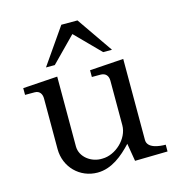

<svg xmlns="http://www.w3.org/2000/svg" viewBox="-105 -786 821 885"><g transform="rotate(-15 305.5 -343.0)"><path d="M22 -424.8H67.9C92.8 -424.8 102.1 -405.8 102.1 -386.2V-145C102.1 -58.1 168.9 7.8 252.9 7.8C320.8 7.8 375 -38.1 418.9 -85L433.1 0L588.9 -2.9V-35.2C559.1 -35.2 502 -41 502 -81.1V-467.8L340.8 -457V-424.8H382.8C404.8 -424.8 418.9 -411.1 418.9 -386.2V-173.8C418.9 -108.9 353 -48.8 291 -48.8C237.8 -45.9 187 -84 187 -134.8V-467.8L22 -457ZM189.9 -522C189.9 -522 305.2 -639.2 305.2 -639.2C305.2 -639.2 420.9 -522 420.9 -522C420.9 -522 462.9 -522 462.9 -522C462.9 -522 344.2 -693.8 344.2 -693.8C344.2 -693.8 267.1 -693.8 267.1 -693.8L147.9 -522Z"/></g></svg>

Font: MusGlyphs-Text
Style: Regular
Weight: 400
Version: Version 2.1.1